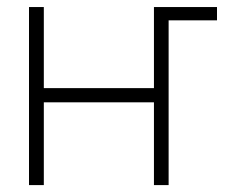

<svg xmlns="http://www.w3.org/2000/svg" viewBox="-20 -536 661 556"><path d="M106.9 -515.6V-280.8H425.8V-515.6H608.4V-477.1H468.3V0H425.8V-239.7H106.9V0H64V-515.6Z"/></svg>

Font: Inter Display ExtraLight
Style: Regular
Weight: 200
Designer: Rasmus Andersson
Foundry: rsms
Version: Version 4.000;git-a52131595